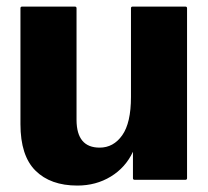

<svg xmlns="http://www.w3.org/2000/svg" viewBox="-20 -545 632 582"><path d="M542 0H388Q383 0 383 -5V-85Q360.5 -37 315.8 -9.8Q271 17.5 214.5 17.5Q133 17.5 87.5 -27.8Q42 -73 42 -168.5V-520Q42 -525 47 -525H207Q212 -525 212 -520V-181Q212.5 -97.5 282 -97.5Q324 -97.5 350.5 -135Q377 -172.5 377 -251V-520Q377 -525 382 -525H542Q547 -525 547 -520V-5Q547 0 542 0Z"/></svg>

Font: MFEK Sans
Style: Bold
Weight: 700
Designer: Owen Earl
Foundry: indestructible type*
Version: Version 0.001; ttfautohint (v1.8.4.7-5d5b)